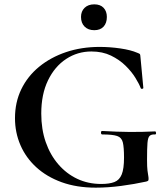

<svg xmlns="http://www.w3.org/2000/svg" viewBox="-20 -852 771 884"><path d="M421 12Q333 12 264 -13Q195 -38 147 -82Q99 -126 74 -184Q49 -242 49 -308Q49 -381 78 -441Q107 -501 160 -544.5Q213 -588 284 -612Q355 -636 439 -636Q486 -636 534 -629Q582 -622 612 -609Q623 -605 624.5 -602.5Q626 -600 627 -586L640 -447Q640 -444 635 -443Q630 -442 628 -446Q621 -465 603.5 -493.5Q586 -522 558 -549.5Q530 -577 491 -596Q452 -615 401 -615Q337 -615 284.5 -580.5Q232 -546 201 -482Q170 -418 170 -329Q170 -257 190.5 -198Q211 -139 248.5 -95.5Q286 -52 336 -28.5Q386 -5 446 -5Q484 -5 507 -14Q530 -23 540.5 -49Q551 -75 551 -126Q551 -174 545.5 -196.5Q540 -219 519 -226Q498 -233 451 -233Q445 -233 445 -241Q445 -249 450 -249Q520 -245 576 -244.5Q632 -244 694 -247Q698 -247 698.5 -240Q699 -233 694 -233Q677 -234 669 -226.5Q661 -219 659 -194Q657 -169 657 -116Q657 -83 659 -67Q661 -51 662.5 -43.5Q664 -36 664 -28Q664 -22 662 -20Q660 -18 653 -16Q598 -4 537.5 4Q477 12 421 12ZM414 -713Q386 -713 369.5 -729.5Q353 -746 353 -774Q353 -800 369.5 -816Q386 -832 414 -832Q442 -832 457 -816Q472 -800 472 -774Q472 -746 457 -729.5Q442 -713 414 -713Z"/></svg>

Font: Cormorant Infant Light
Style: Bold
Weight: 700
Version: Version 4.001